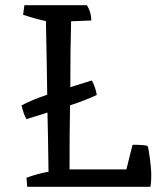

<svg xmlns="http://www.w3.org/2000/svg" viewBox="-20 -720 632 740"><path d="M63 -314Q108 -337 162 -355Q161 -448 157 -639Q131 -643 69 -663L74 -700H315Q332 -672 332 -641Q278 -639 254 -638Q251 -524 251 -384L334 -410Q349 -381 353 -354Q311 -334 250 -314Q248 -220 248 -67H467L491 -162Q541 -162 549 -157Q552 -151 557.5 -111Q563 -71 563 -43.5Q563 -16 560 0H85L82 -35Q129 -52 167 -58Q165 -210 163 -286L82 -261Q71 -279 63 -314Z"/></svg>

Font: Inika
Style: Regular
Weight: 400
Designer: Constanza Artigas Preller
Foundry: Constanza Artigas Preller
Version: Version 1.001